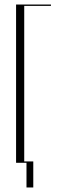

<svg xmlns="http://www.w3.org/2000/svg" viewBox="-20 -719 251 848"><path d="M51 0V-699H205V-693H87V-6H127V109H97V0Z"/></svg>

Font: Moniqa ExtLt Narrow Display
Style: Regular
Weight: 200
Width: 4
Designer: Rajesh Rajput
Foundry: Rajesh Rajput
Version: Version 1.000